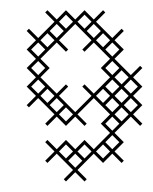

<svg xmlns="http://www.w3.org/2000/svg" viewBox="-20 -274 294 370"><path d="M142.9 -254.3 125 -236.4 107.1 -254.3 89.3 -236.4 71.4 -254.3 67.1 -250 85 -232.1 53.6 -200.7 35.7 -218.6 31.4 -214.3 49.3 -196.4 31.4 -178.6 49.3 -160.7 31.4 -142.9 49.3 -125 31.4 -107.1 49.3 -89.3 31.4 -71.4 35.7 -67.1 53.6 -85 85 -53.6 67.1 -35.7 71.4 -31.4 89.3 -49.3 107.1 -31.4 125 -49.3 142.9 -31.4 147.1 -35.7 129.3 -53.6 160.7 -85 192.1 -53.6 174.3 -35.7 192.1 -17.9 160.7 13.6 142.9 -4.3 125 13.6 107.1 -4.3 89.3 13.6 71.4 -4.3 67.1 0 85 17.9 67.1 35.7 71.4 40 89.3 22.1 120.7 53.6 102.9 71.4 107.1 75.7 125 57.9 142.9 75.7 147.1 71.4 129.3 53.6 160.7 22.1 178.6 40 196.4 22.1 214.3 40 218.6 35.7 200.7 17.9 218.6 0 200.7 -17.9 232.1 -49.3 250 -31.4 254.3 -35.7 236.4 -53.6 254.3 -71.4 236.4 -89.3 254.3 -107.1 236.4 -125 254.3 -142.9 250 -147.1 232.1 -129.3 200.7 -160.7 218.6 -178.6 200.7 -196.4 218.6 -214.3 214.3 -218.6 196.4 -200.7 165 -232.1 182.9 -250 178.6 -254.3 160.7 -236.4ZM107.1 -218.6 93.6 -232.1 107.1 -245.7 120.7 -232.1ZM71.4 -182.9 57.9 -196.4 71.4 -210 85 -196.4ZM75.7 -142.9 57.9 -160.7 89.3 -192.1 107.1 -174.3 111.4 -178.6 93.6 -196.4 125 -227.9 156.4 -196.4 138.6 -178.6 142.9 -174.3 160.7 -192.1 192.1 -160.7 174.3 -142.9 192.1 -125 160.7 -93.6 142.9 -111.4 138.6 -107.1 156.4 -89.3 125 -57.9 93.6 -89.3 111.4 -107.1 107.1 -111.4 89.3 -93.6 57.9 -125ZM67.1 -107.1 53.6 -93.6 40 -107.1 53.6 -120.7ZM142.9 31.4 129.3 17.9 142.9 4.3 156.4 17.9ZM102.9 -71.4 89.3 -57.9 75.7 -71.4 89.3 -85ZM214.3 -111.4 200.7 -125 214.3 -138.6 227.9 -125ZM214.3 -40 200.7 -53.6 214.3 -67.1 227.9 -53.6ZM218.6 -107.1 232.1 -120.7 245.7 -107.1 232.1 -93.6ZM178.6 -102.9 192.1 -89.3 178.6 -75.7 165 -89.3ZM214.3 -102.9 227.9 -89.3 214.3 -75.7 200.7 -89.3ZM40 -142.9 53.6 -156.4 67.1 -142.9 53.6 -129.3ZM40 -178.6 53.6 -192.1 67.1 -178.6 53.6 -165ZM57.9 -89.3 71.4 -102.9 85 -89.3 71.4 -75.7ZM75.7 -214.3 89.3 -227.9 102.9 -214.3 89.3 -200.7ZM93.6 17.9 107.1 4.3 120.7 17.9 107.1 31.4ZM93.6 -53.6 107.1 -67.1 120.7 -53.6 107.1 -40ZM111.4 35.7 125 22.1 138.6 35.7 125 49.3ZM129.3 -232.1 142.9 -245.7 156.4 -232.1 142.9 -218.6ZM147.1 -214.3 160.7 -227.9 174.3 -214.3 160.7 -200.7ZM165 17.9 178.6 4.3 192.1 17.9 178.6 31.4ZM165 -196.4 178.6 -210 192.1 -196.4 178.6 -182.9ZM182.9 0 196.4 -13.6 210 0 196.4 13.6ZM182.9 -35.7 196.4 -49.3 210 -35.7 196.4 -22.1ZM182.9 -71.4 196.4 -85 210 -71.4 196.4 -57.9ZM182.9 -107.1 196.4 -120.7 210 -107.1 196.4 -93.6ZM182.9 -142.9 196.4 -156.4 210 -142.9 196.4 -129.3ZM182.9 -178.6 196.4 -192.1 210 -178.6 196.4 -165ZM218.6 -71.4 232.1 -85 245.7 -71.4 232.1 -57.9Z"/></svg>

Font: Gossip Low Cross Stitch
Style: Regular
Weight: 300
Width: 3
Designer: Deborah Khodanovich
Version: Version 1.001;Glyphs 3.3.1 (3343)